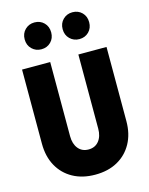

<svg xmlns="http://www.w3.org/2000/svg" viewBox="-139 -1036 877 1133"><g transform="rotate(-15 300.0 -469.5)"><path d="M300 11Q222 11 164 -21Q106 -53 74 -111Q42 -169 42 -247V-700H214V-247Q214 -200 237 -171.5Q260 -143 300 -143Q340 -143 363 -171.5Q386 -200 386 -247V-700H558V-247Q558 -169 526 -111Q494 -53 436.5 -21Q379 11 300 11ZM184 -786Q150 -786 126.5 -809Q103 -832 103 -868Q103 -904 126.5 -927Q150 -950 184 -950Q219 -950 242 -927Q265 -904 265 -868Q265 -832 242 -809Q219 -786 184 -786ZM416 -786Q382 -786 358.5 -809Q335 -832 335 -868Q335 -904 358.5 -927Q382 -950 416 -950Q451 -950 474 -927Q497 -904 497 -868Q497 -832 474 -809Q451 -786 416 -786Z"/></g></svg>

Font: Red Hat Mono VF Light
Style: Regular
Weight: 300
Monospace: yes
Designer: Pentagram, MCKL
Foundry: Pentagram, MCKL
Version: Version 1.023